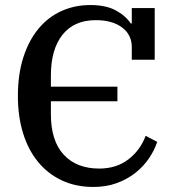

<svg xmlns="http://www.w3.org/2000/svg" viewBox="-20 -730 696 762"><path d="M351 12Q281 12 225.5 -14Q170 -40 131 -87.5Q92 -135 71.5 -201.5Q51 -268 51 -349Q51 -436 73 -503.5Q95 -571 133.5 -617Q172 -663 224.5 -686.5Q277 -710 339 -710Q399 -710 438 -689.5Q477 -669 499 -637H503V-698H594V-493H503V-543Q503 -592 464.5 -621Q426 -650 360 -650Q274 -650 228 -592Q182 -534 182 -431V-386H446V-328H182V-276Q182 -171 233 -116Q284 -61 374 -61Q442 -61 489.5 -97.5Q537 -134 558 -191L604 -167Q593 -134 571.5 -102Q550 -70 518 -44.5Q486 -19 444 -3.5Q402 12 351 12Z"/></svg>

Font: IBM Plex Serif Medm
Style: Regular
Weight: 500
Designer: Mike Abbink, Paul van der Laan, Pieter van Rosmalen
Foundry: Bold Monday
Version: Version 3.001